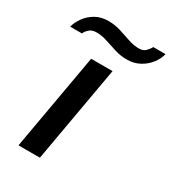

<svg xmlns="http://www.w3.org/2000/svg" viewBox="-219 -816 811 909"><g transform="rotate(30 187.0 -361.5)"><path d="M28 0 121 -527H238L145 0ZM-41 -609Q-34 -636 -15.5 -662Q3 -688 33 -705.5Q63 -723 104 -723Q139 -723 170.5 -713Q202 -703 232.5 -692.5Q263 -682 292 -682Q315 -682 328 -695Q341 -708 348 -722H415Q409 -695 389 -668.5Q369 -642 338 -625Q307 -608 267 -608Q235 -608 202.5 -618Q170 -628 140 -638Q110 -648 81 -648Q57 -648 43 -635.5Q29 -623 23 -609Z"/></g></svg>

Font: Archivo Expanded Medium
Style: Italic
Weight: 500
Width: 7
Italic angle: -10°
Designer: Hector Gatti
Foundry: Omnibus-Type
Version: Version 2.001